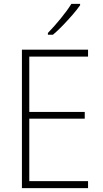

<svg xmlns="http://www.w3.org/2000/svg" viewBox="-20 -970 530 990"><path d="M434 0H93V-714H434V-678H131V-393H417V-358H131V-36H434ZM393 -943Q377 -920 353 -892.5Q329 -865 303 -838Q277 -811 253 -791H227V-800Q259 -833 293 -874.5Q327 -916 348 -950H393Z"/></svg>

Font: Noto Sans Gujarati UI SemiCondensed ExtraLight
Style: Regular
Weight: 200
Width: 4
Designer: Jelle Bosma - Monotype Design Team, Universal Thirst
Foundry: Monotype Imaging Inc.
Version: Version 2.106; ttfautohint (v1.8.4.7-5d5b)